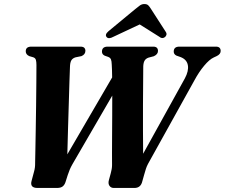

<svg xmlns="http://www.w3.org/2000/svg" viewBox="-20 -931 1113 951"><path d="M840.5 -675.5Q840.5 -700 868.5 -700H1049.5Q1073 -700 1073 -678.5Q1073 -662.5 1053 -653L1039 -646.5Q1017 -636.5 991 -605.2Q965 -574 943.5 -534L713 -119Q706.5 -106.5 702.8 -95Q699 -83.5 694 -65.5L685 -33.5Q677.5 0 646 0H543.5Q529.5 0 522 -11Q514.5 -22 519.5 -39.5L528.5 -72.5Q531.5 -83 533.2 -93.2Q535 -103.5 535 -113.5Q534.5 -134.5 534.8 -172.2Q535 -210 535.2 -258Q535.5 -306 535.8 -357.8Q536 -409.5 536 -457.5L339 -118Q330.5 -103 325.8 -91.8Q321 -80.5 315.5 -64L305.5 -32.5Q301 -16.5 291.2 -8.2Q281.5 0 262 0H166Q126.5 0 136.5 -35.5L148.5 -80.5Q154.5 -100.5 154 -125Q154.5 -142.5 155.2 -186.2Q156 -230 157 -287.8Q158 -345.5 158.8 -406.8Q159.5 -468 160 -521.5Q160.5 -575 160.5 -609Q160.5 -624.5 157.8 -634.2Q155 -644 144 -647.5L125 -653Q107.5 -661 107.5 -677Q107.5 -700 135.5 -700H378Q392 -700 397.5 -694.2Q403 -688.5 403 -679Q402.5 -661 383.5 -653L354 -647Q339.5 -642.5 333.2 -631.8Q327 -621 326.5 -598.5Q325.5 -574 324 -527.5Q322.5 -481 320.8 -421Q319 -361 317 -295.2Q315 -229.5 313.5 -166.5L535.5 -547.5Q535 -589 533.5 -611Q533 -628.5 529.5 -637Q526 -645.5 515 -649.5L499 -655Q485 -661.5 485 -675Q485 -700 513.5 -700H739Q762.5 -700 762.5 -678.5Q762.5 -662 742 -652.5L715.5 -645.5Q701 -640.5 695 -628.5Q689 -616.5 689.5 -592.5Q689.5 -570.5 689 -521.8Q688.5 -473 688.2 -410.5Q688 -348 688.2 -284.2Q688.5 -220.5 689 -169.5L895.5 -542.5Q915.5 -579.5 910.5 -608Q905.5 -636.5 874 -648.5L854 -655.5Q840.5 -662 840.5 -675.5ZM542 -749Q518.5 -736 508.5 -747Q497.5 -759.5 517.5 -776.5L650.5 -886.5Q663.5 -897.5 673.2 -904.2Q683 -911 695 -911Q708 -911 714.5 -904.5Q721 -898 728 -886.5L801.5 -772.5Q806.5 -764.5 804 -757.5Q801.5 -750.5 796.5 -747Q783 -737 769 -749L672 -810Z"/></svg>

Font: Fraunces 144pt S050
Style: Bold Italic
Weight: 700
Italic angle: -16°
Version: Version 1.000; ttfautohint (v1.8.3)